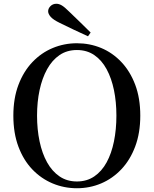

<svg xmlns="http://www.w3.org/2000/svg" viewBox="-20 -983 817 1021"><path d="M462 -810 448 -790Q410 -807 372.5 -825Q335 -843 298 -861Q263 -878 249.5 -893.5Q236 -909 236 -923Q236 -938 248.5 -950.5Q261 -963 280 -963Q294 -963 309 -954Q324 -945 348 -921Q375 -895 404 -867Q433 -839 462 -810ZM389 18Q321 18 260 -7.5Q199 -33 152 -82Q105 -131 78 -203Q51 -275 51 -368Q51 -460 78 -531.5Q105 -603 152 -652.5Q199 -702 260 -727.5Q321 -753 389 -753Q457 -753 517.5 -728Q578 -703 625 -653.5Q672 -604 699 -532.5Q726 -461 726 -368Q726 -276 699 -204Q672 -132 625 -82.5Q578 -33 517.5 -7.5Q457 18 389 18ZM389 -18Q442 -18 481.5 -45Q521 -72 547 -119.5Q573 -167 586 -231Q599 -295 599 -368Q599 -441 586 -504Q573 -567 547 -615Q521 -663 481.5 -690Q442 -717 389 -717Q336 -717 296.5 -690Q257 -663 230.5 -615Q204 -567 190.5 -504Q177 -441 177 -368Q177 -295 190.5 -231Q204 -167 230.5 -119.5Q257 -72 296.5 -45Q336 -18 389 -18Z"/></svg>

Font: Early Summer Mincho SemiBold
Style: Regular
Weight: 600
Designer: GuiWonder
Version: Version 1.002